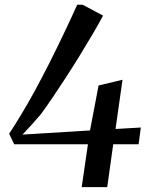

<svg xmlns="http://www.w3.org/2000/svg" viewBox="-20 -766 614 786"><path d="M314.5 0 340 -175.5H38L17.5 -218.5Q42.5 -256.5 69.2 -301Q96 -345.5 123.5 -396Q151 -446.5 179.5 -502.8Q208 -559 237.2 -620Q266.5 -681 296 -746.5H318.5L402 -702Q383 -666.5 358.2 -624.5Q333.5 -582.5 306 -537.8Q278.5 -493 250.2 -449.5Q222 -406 195.5 -367Q169 -328 147 -298Q127.5 -275 109 -254.8Q90.5 -234.5 72 -215L348.5 -232L383.5 -416L481.5 -439.5L453 -238L556.5 -244L547.5 -175.5H443.5L419 0Z"/></svg>

Font: Merriweather 96pt
Style: Italic
Weight: 400
Italic angle: -7.8°
Version: Version 2.101